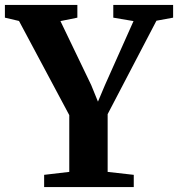

<svg xmlns="http://www.w3.org/2000/svg" viewBox="-39 -763 726 783"><path d="M243.5 -62V-293.5L38.5 -677.5L-19 -691V-743H276.5V-691L207.5 -677L333 -416L360.5 -348.5L389 -416L505.5 -677L423 -691V-743H667V-691L599 -678.5L400 -297.5V-62L506.5 -50V0H141V-50Z"/></svg>

Font: Merriweather 48pt
Style: Bold
Weight: 700
Version: Version 2.100